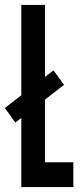

<svg xmlns="http://www.w3.org/2000/svg" viewBox="-56 -755 330 775"><path d="M-36.5 -319 160 -471 202.5 -412.5 6 -260.5ZM30 0V-735H125.5V-100H240V0Z"/></svg>

Font: League Gothic SemiCondensed
Style: Regular
Weight: 400
Width: 4
Designer: The League of Moveable Type
Version: Version 2.001